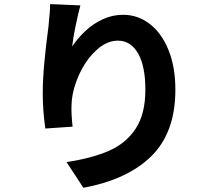

<svg xmlns="http://www.w3.org/2000/svg" viewBox="-20 -831 1040 919"><path d="M325.4 -608.6Q352.6 -648.8 388.6 -682.7Q424.6 -716.6 471 -738.4Q517.4 -760.2 569.2 -760.2Q639.8 -760.2 696.9 -716.3Q754 -672.4 786.7 -591.2Q819.4 -510 819.4 -401.6Q819.4 -197.2 705.1 -84.2Q590.8 28.8 379 67.8L298.6 -55.2Q421 -73.8 502.2 -109.5Q583.4 -145.2 629.6 -215.5Q675.8 -285.8 675.8 -401.4Q675.8 -514.6 640.8 -575.5Q605.8 -636.4 544.4 -636.4Q489 -636.4 438.1 -588Q387.2 -539.6 355.6 -466.8Q324 -394 322.4 -327.8Q321.4 -306.8 322.7 -281.7Q324 -256.6 327.4 -224.8L197 -215.8Q184.6 -302.8 184.6 -383.6Q184.6 -449.8 192.3 -532.6Q200 -615.4 212 -703.8Q214.2 -720.2 218.6 -775.8Q219.8 -790 220 -811.4L364.8 -805.2Q354.4 -767.4 342 -707.7Q329.6 -648 325.4 -608.6Z"/></svg>

Font: 寒蝉端黑体 Light
Style: Regular
Weight: 300
Designer: ChillDuanSans {Warren2060}; 
Source Han Sans {Ryoko NISHIZUKA 西塚涼子 (kana, bopomofo & ideographs); Paul D. Hunt (Latin, G
Foundry: ChillType&Adobe
Version: Version 1.300;Glyphs 3.3 (3306)